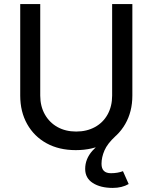

<svg xmlns="http://www.w3.org/2000/svg" viewBox="-20 -720 746 940"><path d="M351 15Q269 15 208 -18.5Q147 -52 113 -112.5Q79 -173 79 -252V-700H177V-252Q177 -200 199.5 -160Q222 -120 261.5 -98Q301 -76 353 -76Q405 -76 445 -98Q485 -120 507 -160Q529 -200 529 -252V-700H628V-252Q628 -173 593 -112.5Q558 -52 496 -18.5Q434 15 351 15ZM532 200Q472 200 434.5 176Q397 152 397 107Q397 58 432.5 18Q468 -22 525 -53H545Q506 -17 491.5 16.5Q477 50 477 82Q477 128 523 128Q556 128 582 118L610 181Q577 200 532 200Z"/></svg>

Font: Figtree Medium
Style: Regular
Weight: 500
Designer: Erik Kennedy
Foundry: Erik Kennedy
Version: Version 2.001; ttfautohint (v1.8.4.7-5d5b);gftools[0.9.27]